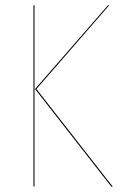

<svg xmlns="http://www.w3.org/2000/svg" viewBox="-20 -700 460 720"><path d="M109.4 -680.2V-1H105.5V-680.2ZM389.6 -680.2 116.7 -366.2 402.8 0H397.5L111.3 -366.2L384.8 -680.2Z"/></svg>

Font: Fira Sans Compressed Four
Style: Regular
Weight: 100
Width: 1
Designer: Carrois Corporate & Edenspiekermann AG
Foundry: Carrois Corporate GbR & Edenspiekermann AG
Version: Version 4.203;PS 004.203;hotconv 1.0.88;makeotf.lib2.5.64775